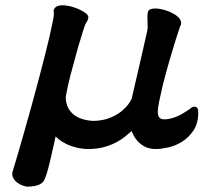

<svg xmlns="http://www.w3.org/2000/svg" viewBox="-20 -509 808 713"><path d="M528.3 -412.1 527.3 -445.8Q527.3 -453.6 528.3 -460.4Q530.3 -472.2 538.8 -474.9Q547.4 -477.5 555.9 -477.5Q564.5 -477.5 572.8 -476.1Q591.3 -473.1 608.2 -466.1Q625 -459 637.7 -449.2Q652.8 -437.5 652.8 -423.3Q652.8 -417 649.4 -412.1Q647 -409.2 647 -406.2V-405.3Q639.2 -383.8 626 -339.8Q607.9 -280.8 599.1 -248Q590.3 -215.3 584.5 -192.9Q575.7 -155.3 570.8 -131.1Q565.9 -106.9 565.9 -93.8Q565.9 -85.4 567.9 -80.6Q570.3 -73.7 572.8 -71.3Q578.1 -65.9 592.3 -65.9Q606.4 -65.9 628.2 -73Q649.9 -80.1 685.1 -104.5Q693.4 -112.8 702.1 -112.8Q716.3 -112.8 716.3 -91.8Q716.3 -50.3 697.8 -23.4Q679.7 2.9 654.8 18.1Q629.9 33.2 603.3 38.8Q576.7 44.4 559.6 44.4Q537.1 44.4 521 37.1Q492.2 23.4 476.6 -5.4Q472.2 -14.2 468.8 -22.5Q459.5 -14.2 446 -2.9Q432.6 8.3 412.1 19.3Q391.6 30.3 365.5 37.4Q339.4 44.4 306.6 44.4Q276.9 44.4 244.6 33.2Q227.1 27.3 210 16.6Q197.3 8.8 186.5 -2.4Q184.6 7.8 175.8 46.4Q164.1 97.7 158.4 118.9Q152.8 140.1 147.5 152.3Q138.7 184.1 81.1 184.1Q77.1 184.1 69.3 181.6Q61.5 179.2 56.2 176.5Q50.8 173.8 47.4 171.4Q41.5 167.5 37.1 163.1Q32.7 158.7 29.3 151.9Q25.4 145 25.4 137.7Q25.4 130.4 28.3 123Q42.5 77.6 69.8 -18.6Q97.2 -114.7 114.7 -180.7Q154.3 -327.6 170.9 -404.8Q180.2 -446.8 180.2 -460Q180.2 -462.4 179.7 -463.9Q179.2 -467.3 179.2 -470.7V-471.7Q181.6 -477.5 185.1 -481Q193.4 -489.3 211.4 -489.3Q230 -489.3 250.7 -482.9Q271.5 -476.6 289.1 -466.3Q308.1 -455.1 308.1 -445.3Q308.1 -437 301.3 -426.3Q295.9 -418 294.4 -412.6Q291 -401.9 287.8 -392.1Q284.7 -382.3 283.2 -377Q277.3 -358.9 269.8 -333Q262.2 -307.1 259.3 -294.4Q247.1 -249.5 241.2 -228Q231.4 -190.9 224.1 -148.9Q224.1 -112.3 247.6 -88.9Q270 -66.9 310.5 -61.5Q320.3 -60.1 329.1 -60.1Q345.2 -60.1 364.5 -64.2Q383.8 -68.4 403.3 -78.1Q425.8 -88.9 443.8 -107.4Q458.5 -121.6 468.8 -141.6L496.6 -261.7Q511.2 -323.2 526.9 -394.5Q528.3 -402.8 528.3 -412.1Z"/></svg>

Font: Bakudai
Style: Medium
Weight: 500
Version: Version 1.48